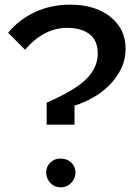

<svg xmlns="http://www.w3.org/2000/svg" viewBox="-20 -787 591 827"><path d="M242 20Q215 20 197 1Q179 -18 179 -44Q179 -69 196.5 -86.5Q214 -104 240 -104Q269 -104 287 -86.5Q305 -69 305 -44Q305 -18 286.5 1Q268 20 242 20ZM181 -345Q302 -397 351.5 -446.5Q401 -496 401 -556Q401 -613 365.5 -640Q330 -667 269 -667Q169 -667 88 -573L15 -646Q62 -703 131 -735Q200 -767 282 -767Q390 -767 455.5 -714.5Q521 -662 521 -577Q521 -530 501.5 -490.5Q482 -451 450.5 -419.5Q419 -388 379.5 -366Q340 -344 301 -332V-250H181Z"/></svg>

Font: Moderustic Med
Style: Regular
Weight: 500
Designer: Tural Alisoy
Foundry: TAFT Foundry
Version: Version 2.110